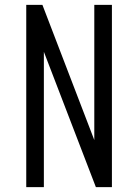

<svg xmlns="http://www.w3.org/2000/svg" viewBox="-20 -770 568 790"><path d="M88 0V-750H154.5L389 -139L368 -136.5V-750H440.5V0H374.5L139.5 -611.5L160.5 -614V0Z"/></svg>

Font: Mohave Light
Style: Regular
Weight: 400
Version: Version 2.003